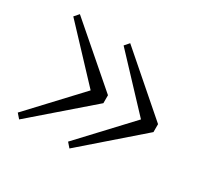

<svg xmlns="http://www.w3.org/2000/svg" viewBox="-102 -618 723 694"><g transform="rotate(30 259.0 -271.5)"><path d="M283.2 -288.1V-254.9L48.8 -51.8L32.2 -70.8L220.2 -272L32.2 -472.2L48.8 -491.2ZM258.8 -491.2 492.2 -288.1V-254.9L258.8 -51.8L242.2 -70.8L430.2 -272L242.2 -472.2Z"/></g></svg>

Font: Source Han Serif CN ExtraLight
Style: Regular
Weight: 250
Designer: Ryoko NISHIZUKA  (kana & ideographs); Frank Grießhammer (Latin, Greek & Cyrillic); Wenlong ZHANG  (bopomofo); Sandoll Co
Foundry: Adobe Systems Incorporated
Version: Version 1.001;PS 1.001;hotconv 16.6.54;makeotf.lib2.5.65590